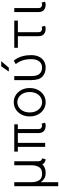

<svg xmlns="http://www.w3.org/2000/svg" viewBox="1070 -1832 978 3157"><g transform="rotate(-90 1558.5 -254.0)"><path d="M517.1 8.3Q456.1 0 433.1 -46.4Q385.3 8.3 294.9 8.3Q236.3 8.3 201.2 -14.4Q166 -37.1 140.6 -70.8V214.8H74.7V-507.8H140.6V-228.5Q140.6 -148.4 171.9 -99.4Q203.1 -50.3 280.3 -50.3Q356.9 -50.3 388.2 -99.4Q419.4 -148.4 419.4 -228.5V-507.8H485.4V-111.3Q485.4 -82 498.3 -67.1Q511.2 -52.2 532.7 -49.8Z M1091.8 -449.2H1014.2V-112.3Q1014.2 -74.7 1033.9 -62.5Q1053.7 -50.3 1074.7 -50.3Q1087.9 -50.3 1103.5 -60.1L1118.7 -3.4Q1100.1 8.3 1074.7 8.3Q1015.1 8.3 981.7 -21Q948.2 -50.3 948.2 -112.3V-449.2H787.1V0H721.2V-449.2H643.6V-507.8H1091.8Z M1222.2 -253.9Q1222.2 -330.1 1253.2 -389.2Q1284.2 -448.2 1337.2 -482.2Q1390.1 -516.1 1455.6 -516.1Q1521.5 -516.1 1574.5 -482.2Q1627.4 -448.2 1658.2 -389.2Q1689 -330.1 1689 -253.9Q1689 -177.7 1658.2 -118.7Q1627.4 -59.6 1574.5 -25.6Q1521.5 8.3 1455.6 8.3Q1390.1 8.3 1337.2 -25.6Q1284.2 -59.6 1253.2 -118.7Q1222.2 -177.7 1222.2 -253.9ZM1288.1 -253.9Q1288.1 -190.9 1311.3 -145.3Q1334.5 -99.6 1372.8 -75Q1411.1 -50.3 1455.6 -50.3Q1500.5 -50.3 1538.6 -75Q1576.7 -99.6 1599.9 -145.3Q1623 -190.9 1623 -253.9Q1623 -316.9 1599.9 -362.5Q1576.7 -408.2 1538.6 -432.9Q1500.5 -457.5 1455.6 -457.5Q1411.1 -457.5 1372.8 -432.9Q1334.5 -408.2 1311.3 -362.5Q1288.1 -316.9 1288.1 -253.9Z M1885.3 -507.8V-228.5Q1885.3 -133.8 1922.9 -92.3Q1960.4 -50.8 2024.9 -50.8Q2089.4 -50.8 2126.7 -97.2Q2164.1 -143.6 2164.1 -228.5Q2164.1 -294.4 2152.1 -341.8Q2140.1 -389.2 2121.6 -423.1Q2103 -457 2083 -483.9L2139.2 -516.1Q2157.2 -494.1 2178.5 -457.8Q2199.7 -421.4 2214.8 -365.7Q2230 -310.1 2230 -228.5Q2230 -156.7 2204.8 -103.5Q2179.7 -50.3 2133.5 -21Q2087.4 8.3 2024.9 8.3Q1931.2 8.3 1875.2 -46.6Q1819.3 -101.6 1819.3 -228.5V-507.8ZM2024.4 -597.7H1959.5L2047.4 -722.7H2130.4Z M2696.3 -60.1 2711.9 -3.4Q2692.9 8.3 2668 8.3Q2607.9 8.3 2574.7 -21Q2541.5 -50.3 2541.5 -112.3V-448.7H2350.1V-507.8H2798.3V-448.7H2607.4V-112.3Q2607.4 -74.7 2627 -62.5Q2646.5 -50.3 2668 -50.3Q2681.2 -50.3 2696.3 -60.1Z M3093.3 -60.1 3108.9 -3.4Q3089.8 8.3 3064.5 8.3Q3004.9 8.3 2971.4 -21Q2938 -50.3 2938 -112.3V-507.8H3003.9V-112.3Q3003.9 -74.7 3023.7 -62.5Q3043.5 -50.3 3064.5 -50.3Q3078.1 -50.3 3093.3 -60.1Z"/></g></svg>

Font: Giphurs Light
Style: Regular
Weight: 300
Version: Version 0.920; ttfautohint (v1.8.4.7-5d5b)